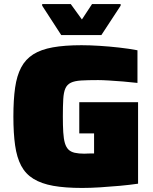

<svg xmlns="http://www.w3.org/2000/svg" viewBox="-20 -919 753 947"><path d="M385 8Q301 8 242.5 -2.5Q184 -13 145 -37Q106 -61 84.5 -101.5Q63 -142 54.5 -202Q46 -262 46 -344Q46 -427 54.5 -486.5Q63 -546 84.5 -586.5Q106 -627 144 -651Q182 -675 240.5 -685.5Q299 -696 382 -696Q422 -696 470 -693Q518 -690 567 -684.5Q616 -679 658 -671V-510Q625 -514 587.5 -517Q550 -520 517 -522Q484 -524 464 -524Q413 -524 380.5 -522Q348 -520 329.5 -511Q311 -502 302.5 -483Q294 -464 292 -430Q290 -396 290 -344Q290 -299 292 -266.5Q294 -234 300 -213.5Q306 -193 317.5 -181.5Q329 -170 348.5 -165.5Q368 -161 396 -161Q400 -161 407.5 -161.5Q415 -162 425 -162Q435 -162 444 -162V-261H371V-415H661V-13Q620 -7 571 -2.5Q522 2 473.5 5Q425 8 385 8ZM282 -746 188 -891V-899H329L384 -823L434 -899H575V-891L480 -746Z"/></svg>

Font: Saira SemiExpanded Black
Style: Regular
Weight: 900
Width: 6
Designer: Hector Gatti with collaboration of the Omnibus-Type team
Foundry: Omnibus-Type
Version: Version 1.101